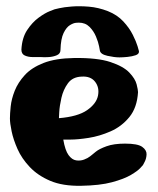

<svg xmlns="http://www.w3.org/2000/svg" viewBox="-20 -599 509 619"><path d="M302 -436Q302 -436 299.5 -449.5Q297 -463 289.5 -481Q282 -499 268.5 -512.5Q255 -526 234 -526Q234 -526 225.5 -525.5Q217 -525 205.5 -518Q194 -511 185 -492.5Q176 -474 175 -438Q175 -426 163.5 -421Q152 -416 137.5 -415Q123 -414 112 -415Q101 -415 86 -415Q71 -415 60 -420Q49 -425 49 -439Q51 -477 67.5 -502Q84 -527 104.5 -542Q125 -557 140.5 -563Q156 -569 156 -569Q156 -569 171 -572.5Q186 -576 211 -578Q236 -580 266.5 -577.5Q297 -575 328 -563Q358 -551 377.5 -530Q397 -509 408 -487Q419 -465 423.5 -450Q428 -435 428 -434Q429 -425 417.5 -421Q406 -417 391 -415.5Q376 -414 365 -414Q349 -414 326.5 -419Q304 -424 302 -436ZM425 -302Q422 -252 397 -221.5Q372 -191 336.5 -175.5Q301 -160 266 -154.5Q231 -149 207.5 -149Q184 -149 184 -149Q190 -114 201 -99Q212 -84 225.5 -82Q239 -80 251 -84.5Q263 -89 270.5 -95Q278 -101 278 -101Q278 -101 289 -110Q300 -119 323.5 -127.5Q347 -136 383 -136Q424 -136 438.5 -125.5Q453 -115 452.5 -101.5Q452 -88 446.5 -77.5Q441 -67 441 -67Q441 -67 432.5 -57.5Q424 -48 402 -35Q380 -22 341 -11.5Q302 -1 241 0Q182 1 142 -16Q102 -33 76 -60.5Q50 -88 36.5 -118.5Q23 -149 17.5 -175.5Q12 -202 12 -217Q12 -232 14.5 -256Q17 -280 27.5 -306.5Q38 -333 60 -357Q82 -381 120.5 -396Q159 -411 219 -412Q294 -413 336 -399Q378 -385 397 -365Q416 -345 420.5 -327Q425 -309 425 -302ZM170 -218Q231 -223 261 -244Q291 -265 296 -291Q301 -317 286.5 -335.5Q272 -354 243 -352Q214 -351 199 -330.5Q184 -310 178 -283.5Q172 -257 171 -237.5Q170 -218 170 -218Z"/></svg>

Font: Nerko One
Style: Regular
Weight: 400
Designer: Nermin Kahrimanovic
Foundry: Nermin Kahrimanovic
Version: Version 1.101